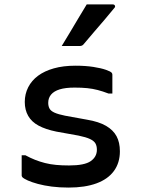

<svg xmlns="http://www.w3.org/2000/svg" viewBox="-20 -839 640 868"><path d="M292 -91Q362 -91 390 -110.5Q418 -130 418 -162Q418 -179 411.5 -190.5Q405 -202 387 -210.5Q369 -219 335 -226L235 -244Q186 -254 154.5 -271Q123 -288 107.5 -315Q92 -342 92 -378Q92 -414 107.5 -444.5Q123 -475 152 -496.5Q181 -518 223.5 -530Q266 -542 321 -542Q367 -542 402 -536.5Q437 -531 458.5 -523.5Q480 -516 485 -510Q486 -509 486.5 -507.5Q487 -506 487.5 -505Q488 -504 488 -501Q488 -480 488 -458.5Q488 -437 488 -416H471Q445 -426 422 -432Q399 -438 374.5 -440.5Q350 -443 317 -443Q276 -443 250 -435Q224 -427 211 -411.5Q198 -396 198 -374Q198 -359 204 -348Q210 -337 227 -329.5Q244 -322 274 -316L373 -298Q427 -289 459.5 -270Q492 -251 507 -223Q522 -195 522 -155Q522 -103 495 -66Q468 -29 416 -10Q364 9 290 9Q249 9 214 4.5Q179 0 151.5 -7.5Q124 -15 106 -23Q88 -31 81 -38Q80 -40 79 -41.5Q78 -43 78 -45Q78 -68 78 -91Q78 -114 78 -137H95Q117 -125 138.5 -116.5Q160 -108 183.5 -102Q207 -96 233.5 -93.5Q260 -91 292 -91ZM372 -819Q406 -819 432 -819Q458 -819 490 -819Q497 -819 499.5 -813.5Q502 -808 497 -803Q473 -774 452 -749Q431 -724 408.5 -698.5Q386 -673 358 -639Q356 -636 351.5 -633.5Q347 -631 341 -631Q318 -631 298.5 -631Q279 -631 259 -631Q278 -662 296.5 -693Q315 -724 334 -756Q353 -788 372 -819Z"/></svg>

Font: Recursive Monospace Medium
Style: Regular
Weight: 500
Version: Version 1.047